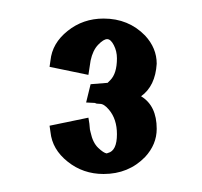

<svg xmlns="http://www.w3.org/2000/svg" viewBox="-20 -701 221 210"><path d="M93.3 -510.7Q70.8 -510.7 54 -524.2Q37.1 -537.6 35.2 -556.6L34.2 -563.5L76.7 -572.3Q78.1 -564.5 78.1 -562Q78.1 -559.6 79.1 -556.2Q81.5 -544.9 87.4 -539.3Q93.3 -533.7 96.7 -533.2L98.1 -533.7Q107.9 -536.1 107.9 -554.2Q107.9 -570.8 99.1 -581.1Q93.8 -587.4 89.4 -587.4Q85 -587.4 84 -588.4L74.2 -588.9L79.1 -608.9L97.7 -610.4L100.6 -613.3Q107.9 -620.6 107.9 -637.2Q107.9 -645 104.5 -651.6Q101.1 -658.2 97.2 -658.2Q93.3 -658.2 87.4 -652.1Q81.5 -646 79.1 -634.8L76.7 -619.1L34.2 -627.9L35.2 -634.8Q37.1 -653.8 54 -667.2Q70.8 -680.7 93.3 -680.7Q120.6 -680.7 138.7 -662.1Q151.4 -648.4 151.4 -631.3Q149.9 -606.9 134.3 -595.7Q151.4 -585.4 151.4 -560.1Q151.4 -543 138.7 -529.3Q120.6 -510.7 93.3 -510.7Z"/></svg>

Font: Quaaykop
Style: Medium
Weight: 500
Designer: Tup Wanders
Foundry: Free font, DO NOT SELL
Version: Version 1.00;July 31, 2023;FontCreator 11.5.0.2430 64-bit